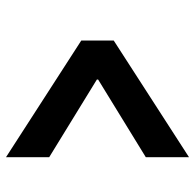

<svg xmlns="http://www.w3.org/2000/svg" viewBox="-25 -652 650 640"><g transform="rotate(90 300.0 -332.0)"><path d="M504 -27 115 -278V-386L504 -637V-493L245 -334V-330L504 -171Z"/></g></svg>

Font: Source Code Pro ExtraBold
Style: Regular
Weight: 800
Monospace: yes
Designer: Paul D. Hunt, Teo Tuominen
Foundry: Adobe Systems Incorporated
Version: Version 1.018;hotconv 1.0.116;makeotfexe 2.5.65601